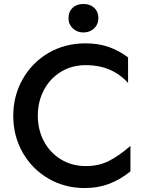

<svg xmlns="http://www.w3.org/2000/svg" viewBox="-20 -936 732 970"><path d="M414 -97Q343 -97 287.5 -131Q232 -165 201.5 -223Q171 -281 171 -352Q171 -422 201.5 -480.5Q232 -539 287.5 -573Q343 -607 414 -607Q545 -607 627 -517V-646Q582 -680 530 -698.5Q478 -717 412 -717Q308 -717 225 -668.5Q142 -620 94.5 -536Q47 -452 47 -351Q47 -249 94.5 -165.5Q142 -82 224.5 -34Q307 14 408 14Q476 14 532 -7.5Q588 -29 639 -70V-199Q582 -149 530.5 -123Q479 -97 414 -97ZM326 -844Q326 -813 348 -792.5Q370 -772 401 -772Q434 -772 455.5 -792.5Q477 -813 477 -844Q477 -877 456 -896.5Q435 -916 401 -916Q368 -916 347 -896.5Q326 -877 326 -844Z"/></svg>

Font: Geom Medium
Style: Bold
Weight: 500
Version: Version 1.102